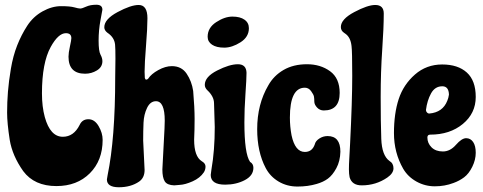

<svg xmlns="http://www.w3.org/2000/svg" viewBox="-20 -764 2038 810"><path d="M413 -174Q413 -87 359 -33Q305 21 218 21Q125 21 78 -42Q32 -107 21 -174Q10 -245 10 -289Q10 -333 13.5 -377Q17 -421 26 -474.5Q35 -528 52.5 -572.5Q70 -617 95 -655.5Q120 -694 159.5 -716Q199 -738 237.5 -738Q276 -738 293.5 -733Q311 -728 318.5 -728Q326 -728 343.5 -736Q361 -744 386.5 -744Q412 -744 412 -723Q412 -722 404 -679.5Q396 -637 396 -592.5Q396 -548 404 -533.5Q412 -519 412 -506Q412 -481 389 -467Q366 -453 339 -453Q269 -453 269 -525Q269 -541 275 -568Q281 -595 281 -603Q281 -624 258 -624Q226 -624 194 -566Q157 -499 157 -370Q157 -314 169 -270Q192 -187 245 -187Q291 -187 316 -237Q327 -261 353 -261Q379 -261 396 -232Q413 -203 413 -174Z M590 -461 591 -435Q593 -428 597 -428Q601 -428 605 -432Q618 -452 648 -468.5Q678 -485 705 -485Q746 -485 767.5 -453Q789 -421 795 -380Q801 -310 801 -262.5Q801 -215 799 -175Q799 -104 831 -84Q847 -75 847 -61.5Q847 -48 840 -37Q824 -13 792.5 1Q761 15 738 16L715 18Q685 17 675 1Q665 -15 665 -49L674 -221Q675 -234 675 -255Q675 -337 638 -337Q614 -337 600.5 -309Q587 -281 585.5 -246.5Q584 -212 584 -171L590 -47Q590 -14 567 2Q532 26 481.5 26Q431 26 431 -7L434 -25Q466 -180 466 -437Q467 -473 467 -516.5Q467 -560 465.5 -575.5Q464 -591 456 -603.5Q448 -616 433 -626Q420 -636 420 -649Q420 -683 476 -713Q532 -743 565 -743Q602 -743 602 -687Q602 -646 596 -571Q590 -496 590 -461Z M883 -327Q883 -343 875.5 -357Q868 -371 856 -382Q844 -393 844 -406Q844 -440 896 -466.5Q948 -493 983.5 -493Q1019 -493 1020 -457Q1020 -432 1015.5 -367.5Q1011 -303 1011 -248Q1011 -115 1035 -81Q1049 -73 1049 -56Q1049 -23 1012.5 -4Q976 15 930 15Q869 15 869 -26Q869 -28 872 -49Q886 -129 886 -228ZM1030 -645Q1030 -608 994.5 -585.5Q959 -563 926 -563Q893 -563 874.5 -575.5Q856 -588 856 -609Q856 -647 892 -670.5Q928 -694 960.5 -694Q993 -694 1011.5 -681Q1030 -668 1030 -645Z M1362 -190Q1416 -190 1416 -124Q1415 -84 1399 -54.5Q1383 -25 1363.5 -10.5Q1344 4 1316 12Q1279 23 1235 23Q1191 23 1155.5 2Q1120 -19 1101 -55Q1065 -123 1065 -219Q1065 -324 1112 -404Q1135 -445 1176.5 -469Q1218 -493 1275 -493Q1332 -493 1372.5 -463.5Q1413 -434 1413 -372Q1413 -298 1346 -298Q1329 -298 1317.5 -310.5Q1306 -323 1306 -335.5Q1306 -348 1304.5 -356.5Q1303 -365 1292.5 -379.5Q1282 -394 1266 -394Q1203 -394 1203 -268Q1203 -230 1210 -193Q1225 -123 1266 -123Q1297 -123 1308 -155Q1311 -169 1327 -179.5Q1343 -190 1362 -190Z M1599 -707Q1599 -648 1592.5 -554.5Q1586 -461 1586 -355Q1586 -249 1588.5 -178.5Q1591 -108 1623 -85Q1640 -75 1640 -54Q1640 -33 1614 -15Q1566 18 1506 18Q1465 18 1455 -16Q1452 -30 1452 -49.5Q1452 -69 1453.5 -94Q1455 -119 1457 -159Q1466 -339 1466 -443.5Q1466 -548 1463 -570Q1459 -606 1438 -621L1431 -626Q1418 -635 1418 -650Q1418 -683 1474.5 -713Q1531 -743 1563 -743Q1599 -743 1599 -707Z M1777 -300Q1777 -294 1781 -290Q1785 -285 1791 -285Q1848 -290 1867 -339Q1872 -350 1874 -365Q1873 -400 1846 -400Q1815 -400 1798.5 -370Q1782 -340 1777 -300ZM1795 -196Q1783 -196 1783 -184Q1783 -160 1800.5 -142.5Q1818 -125 1848.5 -125Q1879 -125 1903.5 -153Q1928 -181 1946.5 -181Q1965 -181 1976 -165Q1987 -149 1987 -119.5Q1987 -90 1972.5 -60.5Q1958 -31 1938 -16Q1918 -1 1893 8Q1856 22 1814.5 22Q1773 22 1737 2Q1701 -18 1681 -52Q1642 -120 1642 -202.5Q1642 -285 1662 -346Q1682 -407 1730.5 -449.5Q1779 -492 1845.5 -492Q1912 -492 1949.5 -458Q1987 -424 1987 -355Q1987 -286 1932.5 -241Q1878 -196 1795 -196Z"/></svg>

Font: Chicle
Style: Regular
Weight: 400
Designer: Angel Koziupa and Alejandro Paul
Foundry: Angel Koziupa and Alejandro Paul
Version: Version 1.000